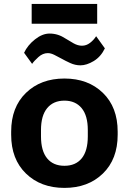

<svg xmlns="http://www.w3.org/2000/svg" viewBox="-20 -921 642 956"><path d="M35.6 -250V-265.6Q35.6 -387.2 109.3 -458.6Q182.9 -530 300.8 -530Q418.7 -530 492.3 -458.6Q565.9 -387.2 565.9 -265.6V-250Q565.9 -128.4 492.3 -56.9Q418.7 14.6 300.8 14.6Q182.9 14.6 109.3 -56.9Q35.6 -128.4 35.6 -250ZM184.1 -273.7V-241.9Q184.1 -169.9 214.5 -132.7Q244.9 -95.5 300.8 -95.5Q356.7 -95.5 387 -132.7Q417.2 -169.9 417.2 -241.9V-273.7Q417.2 -345.5 386.4 -382.7Q355.5 -419.9 300.8 -419.9Q245.8 -419.9 215 -382.7Q184.1 -345.5 184.1 -273.7ZM99.9 -658.2Q117.4 -695.8 154.2 -724.9Q190.9 -753.9 226.6 -753.9Q248.5 -753.9 268.4 -747.6Q288.3 -741.2 308.1 -728Q325.9 -716.6 346.9 -705Q367.9 -693.4 388.2 -693.4Q409.7 -693.4 428.1 -707.4Q446.5 -721.4 458.7 -740.7L502.2 -680.2Q481.9 -638.2 446.5 -616.9Q411.1 -595.7 380.6 -595.7Q354.5 -595.7 329.5 -607.2Q304.4 -618.7 287.8 -628.2Q269.5 -637.9 251.6 -647.2Q233.6 -656.5 218 -656.5Q193.1 -656.5 171.5 -637.1Q149.9 -617.7 139.9 -603ZM463.9 -901.4V-802.7H137.7V-901.4Z"/></svg>

Font: RobotoFlex
Style: Regular
Weight: 400
Designer: Berlow after Robertson
Foundry: Google
Version: Version 2.136